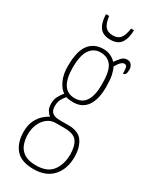

<svg xmlns="http://www.w3.org/2000/svg" viewBox="-241 -780 874 1082"><g transform="rotate(30 195.5 -238.5)"><path d="M186 242Q105 242 69 199.5Q33 157 33 87Q33 43 47.5 13.5Q62 -16 82 -34Q102 -52 120 -61Q108 -69 98 -85Q88 -101 88 -130Q88 -156 99.5 -177Q111 -198 124 -213Q99 -229 81.5 -267Q64 -305 64 -357Q64 -456 97.5 -499Q131 -542 191 -542Q218 -542 240 -531Q262 -520 273 -506Q287 -525 301 -541Q315 -557 337 -557Q356 -557 365.5 -543.5Q375 -530 375 -512Q375 -476 354 -476Q354 -504 351 -516.5Q348 -529 333 -529Q324 -529 313.5 -519.5Q303 -510 288 -485Q298 -466 304 -438Q310 -410 310 -362Q310 -283 280 -239.5Q250 -196 191 -196Q181 -196 166.5 -197.5Q152 -199 144 -202Q132 -188 122.5 -170.5Q113 -153 113 -126Q113 -96 129.5 -83.5Q146 -71 177 -71H234Q300 -71 326.5 -32Q353 7 353 67Q353 146 309.5 194Q266 242 186 242ZM188 -220Q282 -220 282 -365Q282 -451 257.5 -484Q233 -517 186 -517Q143 -517 117.5 -481Q92 -445 92 -364Q92 -294 115.5 -257Q139 -220 188 -220ZM187 217Q261 217 293 174Q325 131 325 67Q325 14 304.5 -16Q284 -46 222 -46H165Q135 -46 111.5 -28Q88 -10 74.5 20Q61 50 61 86Q61 122 72 151.5Q83 181 110.5 199Q138 217 187 217ZM196 -606Q148 -606 126.5 -635Q105 -664 104 -719H124Q131 -671 147.5 -652.5Q164 -634 196 -634Q227 -634 243.5 -652Q260 -670 267 -719H286Q285 -664 264 -635Q243 -606 196 -606Z"/></g></svg>

Font: Noto Serif Khmer ExtraCondensed Thin
Style: Regular
Weight: 100
Width: 2
Designer: Danh Hong and the Monotype Design Team
Foundry: Monotype Imaging Inc.
Version: Version 2.004; ttfautohint (v1.8.4.7-5d5b)